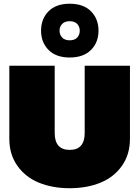

<svg xmlns="http://www.w3.org/2000/svg" viewBox="-20 -995 744 1025"><path d="M352.1 -688Q279.3 -688 239.3 -728.3Q199.2 -768.6 199.2 -831.1Q199.2 -894.5 239.3 -934.8Q279.3 -975.1 352.1 -975.1Q425.3 -975.1 465.6 -934.8Q505.9 -894.5 505.9 -831.1Q505.9 -768.6 465.6 -728.3Q425.3 -688 352.1 -688ZM405.8 -831.1Q405.8 -852.5 392.1 -867.2Q378.4 -881.8 352.1 -881.8Q325.7 -881.8 311.8 -867.2Q297.9 -852.5 297.9 -831.1Q297.9 -809.6 311.8 -794.7Q325.7 -779.8 352.1 -779.8Q378.4 -779.8 392.1 -794.4Q405.8 -809.1 405.8 -831.1ZM29.8 -253.9V-644H272V-285.2Q272 -194.8 352.1 -194.8Q432.1 -194.8 432.1 -285.2V-644H673.8V-253.9Q673.8 -170.4 631.1 -109.9Q588.4 -49.3 516.4 -19.8Q444.3 9.8 352.1 9.8Q259.8 9.8 187.7 -19.8Q115.7 -49.3 72.8 -109.9Q29.8 -170.4 29.8 -253.9Z"/></svg>

Font: Kanit Black
Style: Regular
Weight: 900
Designer: Katatrad Team
Foundry: CadsonDemak
Version: Version 1.000;PS 001.000;hotconv 1.0.88;makeotf.lib2.5.64775